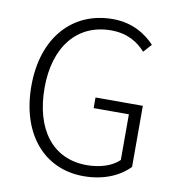

<svg xmlns="http://www.w3.org/2000/svg" viewBox="-84 -818 840 907"><g transform="rotate(10 336.5 -364.5)"><path d="M376 13C473 13 548 -21 595 -70V-363H368V-312H537V-93C504 -60 446 -41 382 -41C218 -41 123 -168 123 -367C123 -564 224 -688 386 -688C466 -688 515 -655 552 -615L587 -654C548 -696 483 -742 385 -742C193 -742 60 -598 60 -365C60 -133 188 13 376 13Z"/></g></svg>

Font: Spoqa Han Sans Neo Light
Style: Regular
Weight: 300
Designer: [Spoqa Han Sans Neo] Dong-huui Kim ___ Younghwa Kang ___ Yujin Lee ___ [Noto Sans] Ryoko NISHIZUKA ____ (kana & ideograp
Foundry: Spoqa (http://www.spoqa-han-sans.com)
Version: Version 1.100;hotconv 1.0.109;makeotfexe 2.5.65596